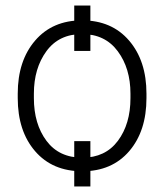

<svg xmlns="http://www.w3.org/2000/svg" viewBox="-20 -612 597 697"><path d="M308.1 -427.2H249.5V-591.8H308.1ZM308.1 64.9H249.5V-99.6H308.1ZM44.4 -272Q44.4 -391.1 107.4 -464.6Q170.4 -538.1 277.8 -538.1Q385.7 -538.1 448.7 -464.6Q511.7 -391.1 511.7 -272V-255.9Q511.7 -136.2 449 -63.2Q386.2 9.8 278.8 9.8Q170.4 9.8 107.4 -63.2Q44.4 -136.2 44.4 -255.9ZM103 -255.9Q103 -162.1 148.7 -100.8Q194.3 -39.6 278.8 -39.6Q362.3 -39.6 408 -100.8Q453.6 -162.1 453.6 -255.9V-272Q453.6 -363.8 407.5 -426Q361.3 -488.3 277.8 -488.3Q193.8 -488.3 148.4 -426Q103 -363.8 103 -272Z"/></svg>

Font: Franko
Style: Light
Weight: 300
Designer: Google
Version: Version 1.200310; 2013